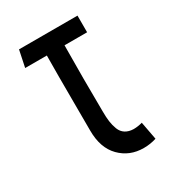

<svg xmlns="http://www.w3.org/2000/svg" viewBox="-128 -542 565 629"><g transform="rotate(-30 155.0 -228.0)"><path d="M232.9 14.2Q179.7 14.2 144.3 -21.7Q108.9 -57.6 108.9 -123Q108.9 -171.4 108.6 -229.7Q108.4 -288.1 108.4 -327.1Q108.4 -366.2 108.9 -407.2H26.9L40 -470.2H261.2V-407.2H175.8Q174.3 -282.2 175.8 -157.2Q175.8 -134.8 178 -118.7Q180.2 -102.5 186 -87.4Q191.9 -72.3 204.3 -64.5Q216.8 -56.6 234.9 -56.2Q251 -56.2 268.1 -61L280.8 6.8Q258.3 14.2 232.9 14.2Z"/></g></svg>

Font: Kreadon
Style: Regular
Weight: 400
Designer: kohakuno
Foundry: StudioGnu
Version: Version 1.000;Glyphs 3.1.2 (3151)